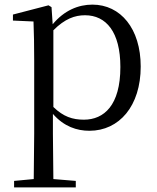

<svg xmlns="http://www.w3.org/2000/svg" viewBox="-20 -551 678 831"><path d="M367 15C496 15 589 -92 589 -263C589 -427 502 -531 380 -531C319 -531 258 -506 208 -446L203 -520L190 -528L36 -488V-462L125 -458C127 -408 128 -355 128 -287V27L126 224L41 232V260H308V232L211 224L209 27V-58C257 -3 313 15 367 15ZM211 -420C261 -470 304 -485 348 -485C439 -485 501 -413 501 -261C501 -95 430 -33 343 -33C294 -33 254 -46 211 -88Z"/></svg>

Font: Harano Aji Mincho CN
Style: Regular
Weight: 400
Foundry: Masamichi Hosoda
Version: HaranoAjiMinchoCN-Regular version 20230610;ttx 4.39.4